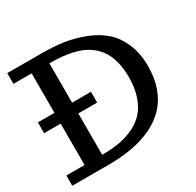

<svg xmlns="http://www.w3.org/2000/svg" viewBox="-158 -910 1105 1085"><g transform="rotate(-30 394.0 -367.5)"><path d="M16.1 -665V-734.9H236.8Q315.9 -734.9 383.5 -724.9Q451.2 -714.8 515.6 -689.2Q580.1 -663.6 625.2 -623.5Q670.4 -583.5 697.8 -519.3Q725.1 -455.1 725.1 -372.1Q725.1 -293.9 702.6 -231.7Q680.2 -169.4 639.4 -126.5Q598.6 -83.5 539.8 -54.9Q481 -26.4 410.2 -13.2Q339.4 0 254.9 0H16.1V-66.9H134.8V-336.9H26.9V-407.2H134.8V-665ZM250 -66.9Q311.5 -66.9 361.6 -75.4Q411.6 -84 457 -105.7Q502.4 -127.4 533.2 -161.4Q564 -195.3 582 -248.8Q600.1 -302.2 600.1 -372.1Q600.1 -423.8 590.1 -466.1Q580.1 -508.3 562.7 -538.3Q545.4 -568.4 519.3 -591.1Q493.2 -613.8 464.1 -627.4Q435.1 -641.1 398.4 -649.4Q361.8 -657.7 326.7 -660.9Q291.5 -664.1 250 -664.1V-407.2H373V-336.9H250Z"/></g></svg>

Font: Trocchi
Style: Regular
Weight: 400
Designer: vernon adams
Version: Version 1.0; ttfautohint (v0.8) -l 6 -r 50 -G 100